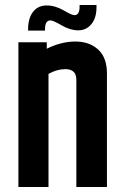

<svg xmlns="http://www.w3.org/2000/svg" viewBox="-20 -752 499 772"><path d="M300 -732H368V-723Q368 -680 347.5 -655Q327 -630 294.5 -630Q262 -630 228 -650Q194 -670 183 -670Q161 -670 161 -635V-629H93V-635Q93 -679 113 -704.5Q133 -730 167.5 -730Q202 -730 235.5 -710.5Q269 -691 279 -691Q300 -691 300 -725ZM168 -556Q226 -585 283 -585Q340 -585 375 -552.5Q410 -520 410 -457V0H287V-431Q287 -474 243 -474Q209 -474 175 -455V0H54V-582H168Z"/></svg>

Font: Khand Semibold
Style: Regular
Weight: 600
Designer: Devanagari: Sanchit Sawaria, Jyotish Sonowal; Latin: Satya Rajpurohit
Foundry: Indian Type Foundry
Version: Version 1.100;PS 1.0;hotconv 1.0.78;makeotf.lib2.5.61930; tt